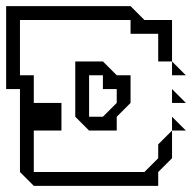

<svg xmlns="http://www.w3.org/2000/svg" viewBox="-20 -605 637 625"><path d="M540 -360V-405L585 -360ZM540 -270V-315L585 -270ZM540 -180V-225L585 -180ZM315 -225 360 -270V-315H315V-360H270V-225ZM45 -45V-315H0V-585H405L450 -540H540V-405H495V-495H405V-540H45V-360H90V-270H180V-180H90V-45H450L495 -90V-135L540 -180V-90L495 -45V0H90ZM225 -225V-405H315L360 -360H405V-270L360 -225V-180H270Z"/></svg>

Font: Rubik Iso
Style: Regular
Weight: 400
Designer: Hubert and Fischer, NaN
Foundry: Hubert and Fischer, NaN
Version: Version 2.200